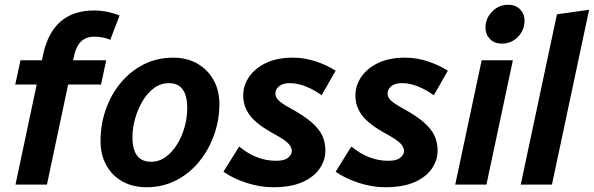

<svg xmlns="http://www.w3.org/2000/svg" viewBox="-20 -775 2493 806"><path d="M45 0 134 -420H44L66 -522H156L161 -546Q201 -731 375 -731Q404 -731 432 -725Q460 -719 482 -710L443 -608Q427 -615 409.5 -618Q392 -621 375 -621Q308 -621 291 -541L287 -522H426L404 -420H266L177 0Z M402 -183Q402 -252 424 -315Q446 -378 486.5 -427Q527 -476 583 -504.5Q639 -533 708 -533Q764 -533 807.5 -508.5Q851 -484 876 -440Q901 -396 901 -338Q901 -272 879 -209.5Q857 -147 816.5 -97Q776 -47 719.5 -18Q663 11 595 11Q538 11 494.5 -13Q451 -37 426.5 -81Q402 -125 402 -183ZM536 -199Q536 -96 614 -96Q648 -96 675.5 -116Q703 -136 723.5 -169Q744 -202 755 -242Q766 -282 766 -321Q766 -426 689 -426Q655 -426 627 -405.5Q599 -385 579 -351.5Q559 -318 547.5 -278Q536 -238 536 -199Z M918 -54 984 -160Q1056 -100 1139 -100Q1174 -100 1189.5 -113Q1205 -126 1205 -141Q1205 -157 1190.5 -172.5Q1176 -188 1132 -212Q1057 -253 1029 -290.5Q1001 -328 1001 -374Q1001 -417 1026.5 -453.5Q1052 -490 1098.5 -511.5Q1145 -533 1210 -533Q1259 -533 1306.5 -517Q1354 -501 1389 -478L1330 -375Q1304 -395 1267.5 -410.5Q1231 -426 1197 -426Q1167 -426 1151.5 -413Q1136 -400 1136 -382Q1136 -367 1149 -354Q1162 -341 1200 -320Q1255 -290 1287 -262.5Q1319 -235 1332.5 -206.5Q1346 -178 1346 -142Q1346 -103 1322 -67.5Q1298 -32 1249.5 -10.5Q1201 11 1126 11Q1072 11 1016 -7Q960 -25 918 -54Z M1389 -54 1455 -160Q1527 -100 1610 -100Q1645 -100 1660.5 -113Q1676 -126 1676 -141Q1676 -157 1661.5 -172.5Q1647 -188 1603 -212Q1528 -253 1500 -290.5Q1472 -328 1472 -374Q1472 -417 1497.5 -453.5Q1523 -490 1569.5 -511.5Q1616 -533 1681 -533Q1730 -533 1777.5 -517Q1825 -501 1860 -478L1801 -375Q1775 -395 1738.5 -410.5Q1702 -426 1668 -426Q1638 -426 1622.5 -413Q1607 -400 1607 -382Q1607 -367 1620 -354Q1633 -341 1671 -320Q1726 -290 1758 -262.5Q1790 -235 1803.5 -206.5Q1817 -178 1817 -142Q1817 -103 1793 -67.5Q1769 -32 1720.5 -10.5Q1672 11 1597 11Q1543 11 1487 -7Q1431 -25 1389 -54Z M2018 -659Q2018 -698 2046 -726.5Q2074 -755 2113 -755Q2145 -755 2163.5 -735.5Q2182 -716 2182 -688Q2182 -649 2154.5 -620.5Q2127 -592 2087 -592Q2055 -592 2036.5 -611.5Q2018 -631 2018 -659ZM1891 0 2002 -522H2133L2022 0Z M2166 0 2318 -715 2453 -734 2297 0Z"/></svg>

Font: Radio Canada SemiBold
Style: Italic
Weight: 600
Italic angle: -12°
Designer: Charles Daoud, Etienne Aubert Bonn, Alexandre Saumier Demers, Jacques Le Bailly
Foundry: Radio-Canada
Version: Version 2.104; ttfautohint (v1.8.4.7-5d5b);gftools[0.9.28.de